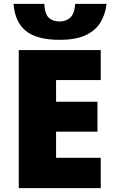

<svg xmlns="http://www.w3.org/2000/svg" viewBox="-20 -973 589 993"><path d="M531 -953Q525 -898 499 -856Q473 -814 422 -790.5Q371 -767 289 -767Q171 -767 114 -813Q57 -859 50 -953H209Q212 -900 232.5 -881Q253 -862 289 -862Q321 -862 343 -881.5Q365 -901 369 -953ZM501 0H77V-714H501V-559H270V-447H484V-292H270V-157H501Z"/></svg>

Font: Noto Sans Black
Style: Regular
Weight: 900
Designer: Monotype Design Team
Foundry: Monotype Imaging Inc.
Version: Version 2.007